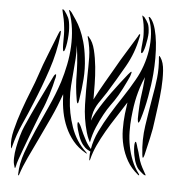

<svg xmlns="http://www.w3.org/2000/svg" viewBox="-54 -787 805 883"><g transform="rotate(5 348.0 -345.0)"><path d="M232 -723Q228 -732 230 -732Q233 -732 237 -727.5Q241 -723 242 -722Q252 -707 264 -689.5Q276 -672 287 -648Q298 -624 307 -592.5Q316 -561 321 -518Q327 -469 323.5 -421.5Q320 -374 312 -326Q311 -324 310 -316Q309 -308 306 -308Q304 -308 302 -315.5Q300 -323 300 -326Q298 -337 296 -352Q294 -367 292.5 -383.5Q291 -400 290.5 -415.5Q290 -431 290 -443Q290 -447 289.5 -460.5Q289 -474 288 -492Q287 -510 284.5 -531.5Q282 -553 279 -574Q281 -543 279 -512Q277 -481 274 -449.5Q271 -418 269 -386.5Q267 -355 269 -323Q272 -261 294 -197Q316 -133 364 -88Q370 -82 369 -82Q367 -81 362 -84Q327 -104 304 -132Q281 -160 266.5 -193Q252 -226 245 -261.5Q238 -297 237 -333Q237 -336 236.5 -338.5Q236 -341 236 -344Q216 -287 191.5 -234Q167 -181 143.5 -132Q120 -83 99.5 -39.5Q79 4 67 41Q65 46 64 46Q62 46 62 43Q62 40 62 39Q63 -8 81 -59.5Q99 -111 123.5 -166.5Q148 -222 175 -280.5Q202 -339 222 -400Q234 -439 242.5 -481Q251 -523 253 -565Q255 -607 250 -647.5Q245 -688 232 -723ZM356 -147Q367 -124 385 -104Q392 -146 412 -187.5Q432 -229 457.5 -271Q483 -313 511 -355Q539 -397 563 -440Q581 -471 593.5 -507Q606 -543 611.5 -580.5Q617 -618 614.5 -655Q612 -692 599 -725Q596 -730 598 -732Q600 -734 604.5 -729.5Q609 -725 610 -723Q622 -706 629.5 -678.5Q637 -651 640.5 -617.5Q644 -584 644 -547Q644 -510 641 -473Q637 -424 626.5 -366Q616 -308 601 -260Q600 -258 597.5 -251Q595 -244 592 -244Q590 -245 589 -252.5Q588 -260 588 -262Q588 -273 588.5 -288.5Q589 -304 590 -320.5Q591 -337 592.5 -352.5Q594 -368 596 -379Q597 -385 599.5 -406.5Q602 -428 604 -455Q592 -427 585 -405Q578 -383 573 -362Q568 -341 564.5 -318Q561 -295 558 -264Q555 -233 555.5 -199Q556 -165 562.5 -132Q569 -99 581.5 -67.5Q594 -36 614 -10Q618 -4 616 -3Q614 -2 611 -5Q579 -31 560.5 -63.5Q542 -96 533 -132Q524 -168 523.5 -205.5Q523 -243 527 -279Q529 -292 530.5 -305Q532 -318 534 -332Q511 -295 488 -260Q465 -225 445 -190.5Q425 -156 409.5 -122.5Q394 -89 386 -56Q384 -51 384 -51Q382 -51 382 -55Q382 -59 382 -60Q382 -68 382 -76Q382 -84 384 -92Q376 -96 370 -99.5Q364 -103 358.5 -108Q353 -113 347.5 -120Q342 -127 336 -138Q331 -148 326 -162Q321 -176 317.5 -189.5Q314 -203 313.5 -212.5Q313 -222 316 -222Q318 -222 320.5 -218.5Q323 -215 326 -210Q329 -205 331 -200Q333 -195 334 -193Q339 -181 344.5 -169.5Q350 -158 356 -147ZM377 -332Q399 -375 422.5 -415.5Q446 -456 460 -480Q484 -523 510 -564.5Q536 -606 555 -638Q557 -643 559.5 -647Q562 -651 564 -649Q566 -649 565 -644Q564 -639 563 -634Q549 -562 512.5 -498Q476 -434 436 -369Q422 -347 411.5 -332.5Q401 -318 393.5 -304.5Q386 -291 381 -275Q376 -259 374 -234Q378 -245 383 -255Q388 -265 393 -274Q421 -322 456 -370Q491 -418 525 -460Q527 -462 532.5 -468.5Q538 -475 540 -474Q542 -473 539.5 -465Q537 -457 536 -453Q531 -442 523.5 -426Q516 -410 507.5 -393.5Q499 -377 490 -361.5Q481 -346 474 -336Q470 -330 457 -312Q444 -294 429 -267Q414 -240 399.5 -206Q385 -172 378 -134Q375 -140 370.5 -149Q366 -158 360 -178Q342 -241 340.5 -305.5Q339 -370 340 -438Q341 -481 340.5 -524Q340 -567 326 -615Q325 -619 326 -621Q328 -621 332 -615Q350 -596 359 -559.5Q368 -523 372 -482.5Q376 -442 376.5 -403.5Q377 -365 377 -342ZM114 -419Q131 -471 152.5 -524Q174 -577 190 -619Q192 -624 194.5 -629Q197 -634 199 -633Q201 -633 200.5 -626.5Q200 -620 200 -615Q191 -533 164 -452Q137 -371 104 -292Q84 -242 61 -191.5Q38 -141 23 -82Q21 -77 21.5 -76Q22 -75 21 -75Q18 -77 18 -84Q13 -114 24 -159.5Q35 -205 52 -253.5Q69 -302 87 -346.5Q105 -391 114 -419ZM71 -181Q96 -238 125 -298.5Q154 -359 181 -414Q182 -417 186.5 -425Q191 -433 195 -432Q197 -432 196 -423Q195 -414 193 -410Q190 -396 185 -376.5Q180 -357 173.5 -336.5Q167 -316 160 -296.5Q153 -277 147 -264Q144 -258 136.5 -238.5Q129 -219 118.5 -192Q108 -165 96.5 -134.5Q85 -104 75 -76.5Q65 -49 57.5 -27.5Q50 -6 49 3Q47 13 45 13Q43 13 42.5 9Q42 5 41 3Q36 -9 36.5 -32Q37 -55 42 -81Q47 -107 54.5 -134Q62 -161 71 -181ZM667 -267Q662 -222 651.5 -177Q641 -132 633 -97Q629 -84 627 -85Q625 -85 624.5 -89.5Q624 -94 623 -99Q615 -166 625 -233Q635 -300 647 -370Q655 -412 660 -456.5Q665 -501 660 -552Q660 -556 662 -558Q664 -558 664.5 -555.5Q665 -553 667 -552Q682 -530 684.5 -491.5Q687 -453 684 -411Q681 -369 675.5 -330Q670 -291 667 -267ZM214 -649Q212 -670 208.5 -688Q205 -706 200 -725Q199 -727 199 -730Q199 -733 200 -733Q203 -733 206 -730L210 -726Q221 -711 228 -696.5Q235 -682 237 -649Q238 -636 237 -617Q236 -598 233.5 -581Q231 -564 227.5 -552Q224 -540 221 -541Q219 -541 218 -546.5Q217 -552 216.5 -559Q216 -566 216 -573.5Q216 -581 216 -584Q216 -601 216 -616.5Q216 -632 214 -649ZM580 -662Q579 -680 576.5 -696Q574 -712 569 -729Q568 -731 567.5 -734Q567 -737 569 -736Q571 -734 572.5 -733Q574 -732 576 -731L578 -729Q589 -715 595.5 -702Q602 -689 603 -659Q603 -648 600.5 -631Q598 -614 594.5 -598.5Q591 -583 586.5 -572.5Q582 -562 578 -564Q576 -565 576 -570.5Q576 -576 576 -582.5Q576 -589 577 -595Q578 -601 578 -604Q580 -620 580.5 -634Q581 -648 580 -662ZM615 -70Q621 -53 628.5 -39Q636 -25 644 -11Q645 -10 646 -7.5Q647 -5 645 -5Q642 -5 640.5 -6Q639 -7 637 -8Q635 -9 634 -10Q620 -21 611 -31Q602 -41 593 -67Q590 -77 587 -92Q584 -107 583 -121Q582 -135 583 -145Q584 -155 588 -155Q589 -155 591 -150.5Q593 -146 594.5 -140.5Q596 -135 597.5 -129.5Q599 -124 600 -122Q605 -108 608 -95Q611 -82 615 -70Z"/></g></svg>

Font: Akronim
Style: Regular
Weight: 400
Designer: Grzegorz Klimczewski
Foundry: Fonty.PL
Version: Version 1.001